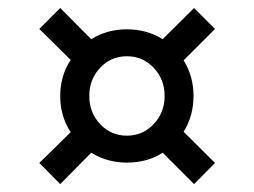

<svg xmlns="http://www.w3.org/2000/svg" viewBox="-20 -592 640 484"><path d="M131.8 -350.1Q131.8 -400.9 158.2 -440.9L79.1 -519L131.8 -571.8L210 -493.2Q250 -518.1 299.8 -518.1Q350.1 -518.1 390.1 -493.2L469.2 -571.8L522 -519L442.9 -439.9Q467.8 -399.9 467.8 -350.1Q467.8 -299.8 442.9 -259.8L522 -181.2L469.2 -127.9L390.1 -207Q351.6 -182.1 299.8 -182.1Q250 -182.1 210 -207L131.8 -127.9L79.1 -181.2L158.2 -258.8Q131.8 -298.8 131.8 -350.1ZM232.4 -279.1Q259.8 -250 299.8 -250Q339.8 -250 367.4 -279.1Q395 -308.1 395 -350.1Q395 -392.1 367.4 -421.1Q339.8 -450.2 299.8 -450.2Q259.8 -450.2 232.4 -421.1Q205.1 -392.1 205.1 -350.1Q205.1 -308.1 232.4 -279.1Z"/></svg>

Font: CommitMono
Style: Regular
Weight: 400
Monospace: yes
Designer: Eigil Nikolajsen
Foundry: Eigil Nikolajsen
Version: Version 1.143